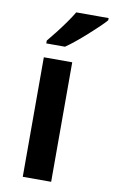

<svg xmlns="http://www.w3.org/2000/svg" viewBox="-87 -812 509 859"><g transform="rotate(10 167.5 -383.0)"><path d="M209 0H80V-543H209ZM335 -756Q323 -742 302 -722Q281 -702 256.5 -680Q232 -658 208 -638.5Q184 -619 165 -606H80V-619Q96 -638 116 -663.5Q136 -689 155.5 -716.5Q175 -744 188 -766H335Z"/></g></svg>

Font: Noto Sans Kawi SemiBold
Style: Regular
Weight: 600
Designer: Fadhl Haqq
Version: Version 1.000